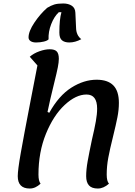

<svg xmlns="http://www.w3.org/2000/svg" viewBox="-20 -1058 777 1103"><path d="M82 -46Q82 -81 99 -177.5Q116 -274 156 -481Q195 -682 195 -682L151 -732Q174 -752 206.5 -763.5Q239 -775 266 -775Q294 -775 306 -762.5Q318 -750 318 -720Q318 -701 312 -670.5Q306 -640 292 -584Q265 -475 253 -415L263 -410Q318 -509 390 -554.5Q462 -600 535 -600Q599 -600 631 -567.5Q663 -535 663 -467Q663 -427 654.5 -384Q646 -341 630 -276Q611 -200 602 -151.5Q593 -103 593 -55Q593 -17 606 -3Q575 25 542 25Q507 25 491 7Q475 -11 475 -46Q475 -84 483.5 -131.5Q492 -179 508 -255Q523 -318 530.5 -360.5Q538 -403 538 -434Q538 -515 477 -515Q416 -515 351.5 -455Q287 -395 244 -289.5Q201 -184 201 -55Q201 -18 213 -3Q184 25 151 25Q82 25 82 -46ZM343 -1038Q373 -1038 392.5 -1025Q412 -1012 413 -985L417 -898Q418 -855 447 -833Q412 -814 378 -814Q351 -814 336 -826.5Q321 -839 321 -871Q321 -947 333 -988H318Q291 -963 274 -919Q257 -875 259 -832Q252 -824 231.5 -819Q211 -814 187 -814Q167 -814 155.5 -822Q144 -830 144 -843Q144 -878 177.5 -928Q211 -978 251 -1013Q272 -1026 291.5 -1032Q311 -1038 343 -1038Z"/></svg>

Font: Lemonada
Style: Regular
Weight: 400
Designer: Mohamed Gaber (Arabic) Eduardo Tunni (Latin)
Foundry: Kief Type Foundry
Version: Version 3.006